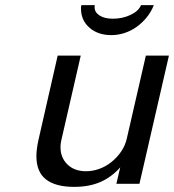

<svg xmlns="http://www.w3.org/2000/svg" viewBox="-20 -717 679 749"><path d="M122 -108Q122 -134 130 -171L205 -500H295L219 -169Q216 -156 216 -143Q216 -102 243 -75.5Q270 -49 316 -49Q342 -49 368 -58.5Q394 -68 415.5 -85.5Q437 -103 453 -126.5Q469 -150 475 -178L549 -500H639L524 0H434L449 -64Q415 -26 371.5 -7Q328 12 269 12Q197 12 159.5 -17Q122 -46 122 -108ZM350 -697Q349 -694 349 -689Q349 -669 368.5 -656.5Q388 -644 420 -644Q458 -644 489.5 -659Q521 -674 530 -697H580Q570 -671 552.5 -649.5Q535 -628 513.5 -612.5Q492 -597 466.5 -588.5Q441 -580 414 -580Q362 -580 329 -609Q296 -638 296 -683Q296 -684 296 -688Q296 -692 298 -697Z"/></svg>

Font: Perun
Style: Italic
Weight: 400
Italic angle: -12°
Foundry: Copyright (c) Stefan Peev, Context Ltd, 2016
Version: Version 1.027